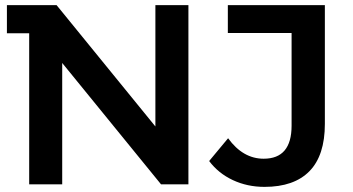

<svg xmlns="http://www.w3.org/2000/svg" viewBox="-20 -720 1377 750"><path d="M716 -700V0H609L223 -474V0H94V-590H7V-700H201L587 -226V-700ZM797 -91 871 -180Q929 -100 1010 -100Q1119 -100 1119 -229V-591H870V-700H1249V-236Q1249 -113 1189 -51.5Q1129 10 1013 10Q946 10 889.5 -16.5Q833 -43 797 -91Z"/></svg>

Font: mBank SemiBold
Style: Regular
Weight: 600
Designer: Julieta Ulanovsky
Foundry: Julieta Ulanovsky
Version: Version 7.200